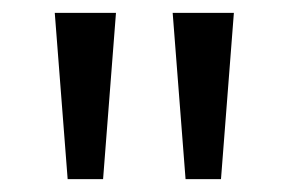

<svg xmlns="http://www.w3.org/2000/svg" viewBox="-20 -734 448 298"><path d="M160 -714 140 -456H85L65 -714ZM343 -714 323 -456H268L248 -714Z"/></svg>

Font: Noto Naskh Arabic
Style: Regular
Weight: 400
Designer: Monotype Design Team, David Williams, Mohamad Dakak and Nizar Qandah
Foundry: Monotype Imaging Inc.
Version: Version 2.013